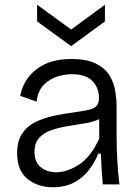

<svg xmlns="http://www.w3.org/2000/svg" viewBox="-20 -775 589 807"><path d="M202 12Q138 12 95 -23.5Q52 -59 52 -131Q52 -182 73 -213.5Q94 -245 129 -262Q164 -279 205 -288Q246 -297 286 -302Q328 -308 351.5 -313Q375 -318 385.5 -329.5Q396 -341 396 -363Q396 -406 368.5 -434.5Q341 -463 282 -463Q252 -463 220 -453Q188 -443 163.5 -418Q139 -393 134 -348L65 -372Q78 -441 133.5 -484Q189 -527 280 -527Q345 -527 383.5 -507.5Q422 -488 440.5 -457.5Q459 -427 464.5 -392Q470 -357 470 -327V-207Q470 -161 473 -103Q476 -45 482 0H412Q409 -34 407 -65.5Q405 -97 404 -129H393Q378 -92 353 -59.5Q328 -27 290.5 -7.5Q253 12 202 12ZM217 -51Q261 -51 310.5 -82Q360 -113 397 -192V-274Q371 -262 336 -256.5Q301 -251 264.5 -245Q228 -239 196 -228Q164 -217 144.5 -195.5Q125 -174 125 -136Q125 -94 151 -72.5Q177 -51 217 -51ZM136 -755 279 -651 421 -755V-685L279 -581L136 -685Z"/></svg>

Font: Bricolage Grotesque 10pt Light
Style: Regular
Weight: 300
Designer: Mathieu Triay
Foundry: Atelier Triay
Version: Version 1.000; ttfautohint (v1.8.4.7-5d5b);gftools[0.9.32]